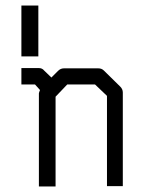

<svg xmlns="http://www.w3.org/2000/svg" viewBox="-20 -721 580 691"><path d="M57 -701H118V-518H57ZM165 -442 189 -466Q198 -475 210 -475H334Q346 -475 354 -467L413 -409Q422 -400 422 -388V-51H365V-376L322 -417H222L180 -373V-50H120V-385Q120 -387 124 -397L106 -417H57V-476H120Q132 -476 139 -467Z"/></svg>

Font: ibm3270
Style: Regular
Weight: 400
Monospace: yes
Version: Version 2.0.3